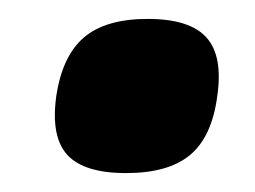

<svg xmlns="http://www.w3.org/2000/svg" viewBox="-20 -175 272 205"><path d="M211.9 -71.8Q206.1 -28.8 182.9 -9.5Q159.7 9.8 114.7 9.8Q69.8 9.8 52 -9.5Q34.2 -28.8 40 -71.8Q46.4 -115.2 69.6 -135Q92.8 -154.8 137.7 -154.8Q182.6 -154.8 200.4 -135Q218.3 -115.2 211.9 -71.8Z"/></svg>

Font: Fivo Sans
Style: Italic
Weight: 700
Designer: Alexander Slobzheninov
Foundry: Alexander Slobzheninov
Version: 1.0